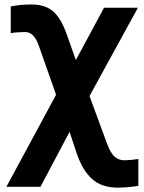

<svg xmlns="http://www.w3.org/2000/svg" viewBox="-20 -610 648 864"><path d="M28.3 -460.9V-581.1Q69.3 -589.8 123 -589.8Q182.6 -589.8 218.8 -559.1Q254.9 -528.3 281.2 -453.1L321.3 -339.8L448.2 -575.2H600.6L382.8 -177.7L460.9 34.2Q477.5 80.1 496.6 95.7Q515.6 111.3 540 111.3Q563.5 111.3 602.5 105.5V226.6Q547.9 234.4 510.7 234.4Q436.5 234.4 393.1 194.3Q349.6 154.3 324.2 77.1L293 -16.6L162.1 230.5H8.8L232.4 -183.6L154.3 -405.3Q132.8 -465.8 93.8 -465.8Q57.6 -465.8 28.3 -460.9Z"/></svg>

Font: Gothic A1 ExtraBold
Style: Regular
Weight: 800
Designer: HanYang I&C Co.,Ltd.
Foundry: HanYang I&C Co.,Ltd.
Version: Version 2.50